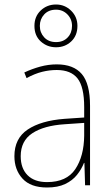

<svg xmlns="http://www.w3.org/2000/svg" viewBox="-20 -823 498 853"><path d="M232 -537Q307 -537 343.5 -494Q380 -451 380 -353V0H358L355 -99H353Q342 -71 322 -46Q302 -21 269.5 -5.5Q237 10 189 10Q116 10 80 -29.5Q44 -69 44 -129Q44 -208 103 -247.5Q162 -287 266 -295L354 -301V-347Q354 -437 324.5 -474.5Q295 -512 232 -512Q200 -512 167.5 -504Q135 -496 98 -476L88 -501Q122 -517 158.5 -527Q195 -537 232 -537ZM267 -271Q175 -265 123.5 -231Q72 -197 72 -129Q72 -75 102.5 -44.5Q133 -14 189 -14Q276 -14 314.5 -71.5Q353 -129 354 -220V-277ZM229 -613Q190 -613 161.5 -638.5Q133 -664 133 -708Q133 -750 161 -776.5Q189 -803 229 -803Q268 -803 296 -775.5Q324 -748 324 -708Q324 -665 296.5 -639Q269 -613 229 -613ZM229 -636Q261 -636 280.5 -656.5Q300 -677 300 -708Q300 -738 279.5 -759Q259 -780 229 -780Q196 -780 176.5 -759Q157 -738 157 -708Q157 -678 176.5 -657Q196 -636 229 -636Z"/></svg>

Font: Noto Sans Lao UI SemCond Thin
Style: Regular
Weight: 100
Width: 4
Designer: Monotype Design Team
Foundry: Monotype Imaging Inc.
Version: Version 2.000; ttfautohint (v1.8.4.7-5d5b)